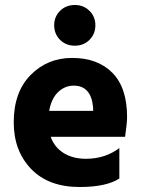

<svg xmlns="http://www.w3.org/2000/svg" viewBox="-20 -744 573 769"><path d="M280 -561Q244 -561 220.5 -584.5Q197 -608 197 -643Q197 -677 220.5 -700.5Q244 -724 280 -724Q315 -724 338.5 -700.5Q362 -677 362 -643Q362 -608 338.5 -584.5Q315 -561 280 -561ZM353 -300V-312Q346 -401 275 -401Q240 -401 213 -375.5Q186 -350 177 -300ZM458 -151V-29Q406 5 299 5Q174 5 104.5 -67.5Q35 -140 35 -254Q35 -375 102.5 -443.5Q170 -512 269 -512Q371 -512 430 -452.5Q489 -393 489 -275Q489 -252 481 -196H183Q198 -154 235 -131Q272 -108 324 -108Q401 -108 458 -151Z"/></svg>

Font: Hind Bold
Style: Regular
Weight: 700
Designer: Manushi Parikh, Satya Rajpurohit
Foundry: Indian Type Foundry
Version: Version 1.201;PS 1.0;hotconv 1.0.78;makeotf.lib2.5.61930; tt